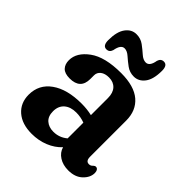

<svg xmlns="http://www.w3.org/2000/svg" viewBox="-180 -716 829 829"><g transform="rotate(45 234.0 -302.0)"><path d="M25 -100.5Q25 -163 75.8 -199Q126.5 -235 214.5 -235Q248 -235 277.5 -228V-332Q277.5 -364 261.5 -381.2Q245.5 -398.5 218 -398.5Q193.5 -398.5 179.5 -387.5Q165.5 -376.5 165.5 -359V-336.5Q165.5 -275 100.5 -275Q70 -275 56.2 -289.5Q42.5 -304 42.5 -328.5Q42.5 -375.5 92.8 -412.2Q143 -449 241.5 -449Q321.5 -449 361.8 -414.5Q402 -380 402 -319V-96Q402 -86 406.5 -79Q411 -72 421.5 -72Q432 -72 439 -80.5Q445 -86 450.5 -86Q458 -86 462.2 -79.5Q466.5 -73 466.5 -63Q466.5 -36 442.5 -13Q418.5 10 377 10Q344 10 320.8 -5Q297.5 -20 290.5 -45Q266.5 -19 230.8 -4.5Q195 10 153.5 10Q94 10 59.5 -20.2Q25 -50.5 25 -100.5ZM150 -124.5Q150 -93.5 167.8 -78Q185.5 -62.5 213.5 -62.5Q249.5 -62.5 277.5 -86V-182Q252.5 -191.5 225 -191.5Q190.5 -191.5 170.2 -173.8Q150 -156 150 -124.5ZM290.5 -476.5Q265 -476.5 245.2 -491Q225.5 -505.5 209 -520.2Q192.5 -535 177 -535Q154.5 -535 147.5 -495Q141.5 -476 124 -476Q101.5 -476 101.5 -510Q101.5 -562 121 -588.2Q140.5 -614.5 170 -614.5Q196 -614.5 215.5 -600Q235 -585.5 251.5 -570.8Q268 -556 284 -556Q307 -556 313.5 -595.5Q319.5 -614.5 337 -614.5Q359.5 -614.5 359.5 -580.5Q359.5 -528.5 339.8 -502.5Q320 -476.5 290.5 -476.5Z"/></g></svg>

Font: Fraunces 144pt S100 SemiBold
Style: Regular
Weight: 600
Version: Version 1.000; ttfautohint (v1.8.3)